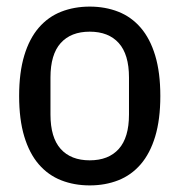

<svg xmlns="http://www.w3.org/2000/svg" viewBox="-20 -550 544 582"><path d="M252 12Q205 12 165.5 -3.5Q126 -19 97.5 -52Q69 -85 53.5 -136.5Q38 -188 38 -259Q38 -330 53.5 -381.5Q69 -433 97.5 -466Q126 -499 165.5 -514.5Q205 -530 252 -530Q299 -530 338.5 -514.5Q378 -499 406.5 -466Q435 -433 450.5 -381.5Q466 -330 466 -259Q466 -188 450.5 -136.5Q435 -85 406.5 -52Q378 -19 338.5 -3.5Q299 12 252 12ZM252 -64Q309 -64 340 -98.5Q371 -133 371 -203V-315Q371 -385 340 -419.5Q309 -454 252 -454Q195 -454 164 -419.5Q133 -385 133 -315V-203Q133 -133 164 -98.5Q195 -64 252 -64Z"/></svg>

Font: IBM Plex Sans Cond Text
Style: Regular
Weight: 450
Width: 3
Designer: Mike Abbink, Paul van der Laan, Pieter van Rosmalen
Foundry: Bold Monday
Version: Version 1.3